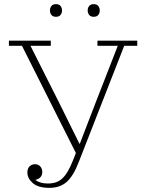

<svg xmlns="http://www.w3.org/2000/svg" viewBox="-20 -894 695 926"><path d="M218 12Q164 12 138 -11Q112 -34 112 -62Q112 -81 122.5 -91.5Q133 -102 149 -102Q165 -102 174.5 -91Q184 -80 184 -65Q184 -35 152 -27V-25Q174 -9 211 -9Q232 -9 249 -14.5Q266 -20 280.5 -33.5Q295 -47 307.5 -68.5Q320 -90 333 -123L346 -156L86 -673H23V-698H225V-673H127L264 -401L363 -201H365L442 -401L548 -673H450V-698H642V-673H579L360 -113Q334 -45 301.5 -16.5Q269 12 218 12ZM250 -813Q235 -813 228 -822Q221 -831 221 -842V-845Q221 -856 228 -865Q235 -874 250 -874Q265 -874 272 -865Q279 -856 279 -845V-842Q279 -831 272 -822Q265 -813 250 -813ZM432 -813Q417 -813 410 -822Q403 -831 403 -842V-845Q403 -856 410 -865Q417 -874 432 -874Q447 -874 454 -865Q461 -856 461 -845V-842Q461 -831 454 -822Q447 -813 432 -813Z"/></svg>

Font: IBM Plex Serif ExtLt
Style: Regular
Weight: 200
Designer: Mike Abbink, Paul van der Laan, Pieter van Rosmalen
Foundry: Bold Monday
Version: Version 3.001